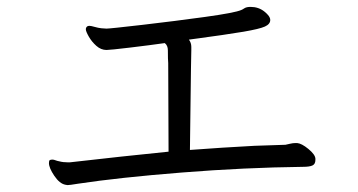

<svg xmlns="http://www.w3.org/2000/svg" viewBox="-20 -625 1040 557"><path d="M859 -141Q690 -139 507.5 -124.5Q325 -110 206 -92Q182 -88 176 -88L170 -89Q153 -92 137.5 -115Q122 -138 122 -152Q122 -159 124.5 -160.5Q127 -162 132 -162Q136 -162 141 -160Q146 -158 152 -157Q163 -154 178 -154H182Q339 -172 469 -185L468 -442Q467 -451 467 -479Q467 -493 458 -500Q416 -494 357.5 -487Q299 -480 289 -480Q273 -480 259.5 -492Q246 -504 237.5 -519Q229 -534 229 -540Q229 -546 234 -549Q236 -550 240 -550Q244 -550 254.5 -547Q265 -544 274 -543L289 -542Q299 -542 394 -553Q489 -564 575.5 -576Q662 -588 680 -596Q683 -597 689 -601Q695 -605 707 -605Q730 -605 747 -591.5Q764 -578 764 -567Q764 -555 748.5 -548Q733 -541 686.5 -533Q640 -525 528 -510Q535 -501 535 -489V-479L534 -425L531 -190Q624 -197 718 -202L808 -205Q813 -206 821.5 -208Q830 -210 837 -210H842Q855 -209 874.5 -193Q894 -177 895 -165V-161Q895 -149 886.5 -145Q878 -141 859 -141Z"/></svg>

Font: Iansui 0.93
Style: Regular
Weight: 400
Designer: But Ko / Fontworks Inc.
Foundry: zi-hi.com / Fontworks Inc.
Version: Version 0.931